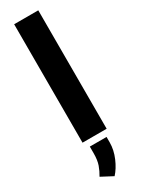

<svg xmlns="http://www.w3.org/2000/svg" viewBox="-258 -778 787 1053"><g transform="rotate(-30 135.0 -251.5)"><path d="M211.4 -750V0H58.6V-750ZM188.5 38.6V73.2Q188.5 120.6 168 168.5Q147.5 216.3 119.1 247.1L45.9 208.5Q62 182.1 72.3 153.1Q82.5 124 82.5 81.1V38.6Z"/></g></svg>

Font: Vazirmatn RD ExtraBold
Style: Regular
Weight: 800
Designer: Saber Rastikerdar
Foundry: Saber Rastikerdar
Version: Version 32.102